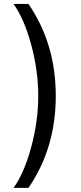

<svg xmlns="http://www.w3.org/2000/svg" viewBox="-20 -781 402 949"><path d="M120.7 147.7H46.9Q98.7 76.3 133.9 -52.6Q169 -181.5 169 -306.8Q169 -432.2 133.9 -561.1Q98.7 -690 46.9 -761.4H120.7Q255.7 -564.6 255.7 -306.8Q255.7 -49 120.7 147.7Z"/></svg>

Font: TID UI
Style: Regular
Weight: 400
Designer: The TID Project Authors
Foundry: Bakken & Bæck
Version: Version 1.001;hotconv 1.0.109;makeotfexe 2.5.65596